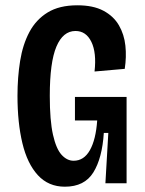

<svg xmlns="http://www.w3.org/2000/svg" viewBox="-20 -692 546 725"><path d="M225 13Q163 13 123 -30.5Q83 -74 64.5 -151.5Q46 -229 46 -330Q46 -400 56 -462Q66 -524 91 -571Q116 -618 160 -645Q204 -672 272 -672Q332 -672 370.5 -651.5Q409 -631 429 -596.5Q449 -562 453.5 -519.5Q458 -477 451 -432L337 -422Q345 -493 325 -534Q305 -575 265 -575Q218 -575 193 -516Q168 -457 168 -330Q168 -237 180 -183.5Q192 -130 212.5 -107.5Q233 -85 258 -85Q297 -85 319.5 -125Q342 -165 347 -237H263V-326H458V-228V0H378L389 -190H372Q366 -95 332.5 -41Q299 13 225 13Z"/></svg>

Font: Bricolage Grotesque 12pt Condensed SemiBold
Style: Regular
Weight: 600
Width: 3
Designer: Mathieu Triay
Foundry: Atelier Triay
Version: Version 1.001; ttfautohint (v1.8.4.7-5d5b);gftools[0.9.33.de